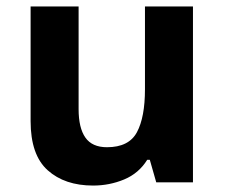

<svg xmlns="http://www.w3.org/2000/svg" viewBox="-20 -566 697 596"><path d="M579 -546V0H465L445 -70H437Q411 -28 365.5 -9Q320 10 269 10Q181 10 128 -37.5Q75 -85 75 -190V-546H224V-227Q224 -169 245 -139Q266 -109 312 -109Q380 -109 405 -155.5Q430 -202 430 -289V-546Z"/></svg>

Font: Noto IKEA Latin
Style: Bold
Weight: 700
Designer: Monotype Design Team
Foundry: Monotype Imaging Inc.
Version: Version 1.0